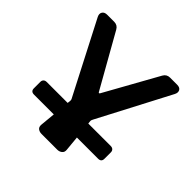

<svg xmlns="http://www.w3.org/2000/svg" viewBox="-208 -1061 1263 1263"><g transform="rotate(45 423.0 -430.0)"><path d="M521 -309Q513 -295 513.5 -288Q514 -281 516 -266H725Q739 -266 747 -258Q755 -250 755 -237V-177Q755 -148 725 -148H528L538 -43Q540 -22 526 -11Q512 0 493 0H347Q328 0 314.5 -10Q301 -20 303 -43L313 -148H129Q99 -148 99 -177V-237Q99 -250 107 -258Q115 -266 129 -266H324L326 -282Q327 -290 326 -296Q325 -302 320 -310L64 -806Q53 -828 63 -844Q73 -860 98 -860H163Q194 -860 209 -833L418 -463Q424 -451 431 -463L637 -833Q652 -860 683 -860H748Q775 -860 783.5 -843.5Q792 -827 781 -806Z"/></g></svg>

Font: OpenDyslexic3
Style: Bold
Weight: 700
Designer: Abelardo Gonzalez
Version: Version 1.000;PS 001.001;hotconv 1.0.56